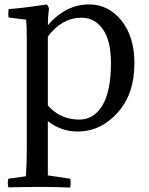

<svg xmlns="http://www.w3.org/2000/svg" viewBox="-20 -574 671 867"><path d="M338 -34Q404 -34 442.5 -98Q481 -162 481 -291Q481 -390 444.5 -442Q408 -494 348 -494Q260 -494 196 -409V-98Q252 -34 338 -34ZM101 -391Q101 -458 98 -485L19 -495Q16 -511 19 -533Q89 -538 191 -554Q200 -545 201 -534Q196 -499 196 -460Q277 -554 382 -554Q470 -554 528.5 -481Q587 -408 587 -288Q587 -149 510.5 -64.5Q434 20 330 20Q257 20 196 -27V218L297 233Q301 249 297 273Q234 270 158 270Q102 270 18 272Q12 252 18 233L97 222Q101 167 101 95Z"/></svg>

Font: Adamina
Style: Regular
Weight: 400
Designer: Cyreal (www.cyreal.org)
Foundry: Alexei Vanyashin
Version: Version 1.013